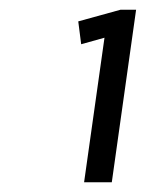

<svg xmlns="http://www.w3.org/2000/svg" viewBox="-20 -805 301 395"><path d="M210 -430H153L199 -756L222 -735L147 -714L141 -761L228 -785H260Z"/></svg>

Font: Pathway Extreme Condensed Light
Style: Italic
Weight: 300
Width: 3
Italic angle: -8°
Version: Version 1.001;gftools[0.9.26]